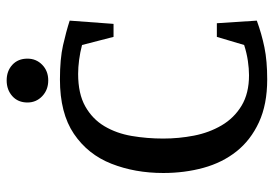

<svg xmlns="http://www.w3.org/2000/svg" viewBox="-146 -686 842 591"><g transform="rotate(-90 275.5 -391.0)"><path d="M326 10Q249 10 194 -15.5Q139 -41 104.5 -84.5Q70 -128 54 -186Q38 -244 38 -310Q38 -397 66.5 -469.5Q95 -542 158.5 -585Q222 -628 326 -628Q389 -628 431 -618.5Q473 -609 507 -598L497 -463H457L432 -560Q409 -566 386 -569Q363 -572 343 -572Q282 -572 243 -550Q204 -528 182 -491Q160 -454 152 -407Q144 -360 144 -310Q144 -262 153 -215.5Q162 -169 184.5 -130.5Q207 -92 245 -69Q283 -46 339 -46Q359 -46 383 -49.5Q407 -53 432 -61L457 -145H499L507 -22Q466 -7 424.5 1.5Q383 10 326 10ZM323 -664Q294 -664 274.5 -682.5Q255 -701 255 -728Q255 -757 274.5 -774.5Q294 -792 323 -792Q352 -792 371 -774.5Q390 -757 390 -728Q390 -701 371 -682.5Q352 -664 323 -664Z"/></g></svg>

Font: Manuale Medium
Style: Regular
Weight: 500
Designer: Eduardo Tunni / Pablo Cosgaya
Foundry: Eduardo Tunni / Pablo Cosgaya
Version: Version 1.002